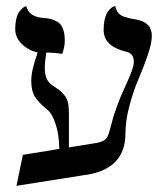

<svg xmlns="http://www.w3.org/2000/svg" viewBox="-20 -581 539 615"><path d="M279.8 -121.6Q297.9 -124 307.1 -128.2Q316.4 -132.3 321.3 -138.7Q326.2 -145 330.3 -159.2Q334.5 -173.3 338.6 -190.4Q342.8 -207.5 354 -239Q365.2 -270.5 381.8 -305.7Q408.7 -362.8 408.7 -382.3Q408.7 -410.2 383.8 -415.5Q312 -432.6 312 -484.9Q312 -505.4 315.9 -520.8Q319.8 -536.1 325.2 -543.5Q330.6 -550.8 335.9 -555.2Q341.3 -559.6 345.2 -560.5L349.1 -561Q353.5 -541.5 366.2 -533Q378.9 -524.4 413.6 -519Q466.3 -510.7 466.3 -466.3Q466.3 -442.9 453.1 -404.1Q439.9 -365.2 424.1 -328.9Q408.2 -292.5 395 -243.7Q381.8 -194.8 381.8 -153.8Q381.8 -35.6 246.1 -19.5L32.7 14.2L53.2 -85L169.9 -104Q169.4 -149.4 158.4 -182.9Q147.5 -216.3 132.8 -228.5Q103.5 -252.4 91.8 -271.2Q80.1 -290 80.1 -323.2Q80.1 -355 100.6 -412.6Q70.3 -419.9 49.6 -440.4Q28.8 -460.9 28.8 -487.3Q28.8 -506.8 32.5 -521.5Q36.1 -536.1 41.5 -543.2Q46.9 -550.3 52 -554.7Q57.1 -559.1 60.5 -560.1L64.5 -561Q72.3 -527.3 118.2 -523.4Q132.8 -522.5 141.4 -520.5Q149.9 -518.6 162.4 -512Q174.8 -505.4 181.2 -490Q187.5 -474.6 187.5 -450.7Q187.5 -430.7 179.2 -408.2Q156.7 -412.6 128.4 -412.6Q123.5 -382.3 123.5 -363.8Q123.5 -323.7 146.5 -308.6Q163.6 -297.4 170.4 -292.2Q177.2 -287.1 186 -276.4Q194.8 -265.6 197.8 -252.2Q200.7 -238.8 200.7 -218.8V-108.9Z"/></svg>

Font: Libertinage
Style: f
Weight: 400
Designer: OSP
Foundry: OSP
Version: Version 1.0; 2008; OFL relea